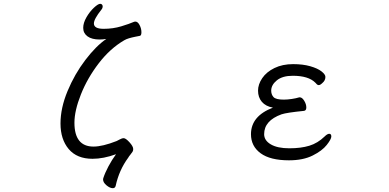

<svg xmlns="http://www.w3.org/2000/svg" viewBox="-20 -822 2040 1006"><path d="M465 10Q383 10 340 -41Q297 -92 297 -175Q297 -256 334 -345Q371 -434 427 -507.5Q483 -581 537 -618Q518 -615 502 -615Q461 -615 438.5 -631.5Q416 -648 416 -676Q416 -702 433 -731.5Q450 -761 472 -781.5Q494 -802 505 -802Q511 -802 514.5 -798Q518 -794 518 -789Q518 -779 511 -771Q472 -722 472 -699Q472 -671 523 -671Q572 -671 615 -684Q658 -697 683 -708Q685 -709 689 -709Q702 -709 711.5 -690.5Q721 -672 721 -653Q721 -635 712 -634Q707 -633 689 -629.5Q671 -626 656 -621.5Q641 -617 631 -611Q557 -568 497.5 -490.5Q438 -413 404 -327.5Q370 -242 370 -179Q370 -54 470 -54Q517 -54 591 -83Q594 -84 606.5 -91Q619 -98 628 -98Q639 -98 658.5 -76.5Q678 -55 678 -41Q678 -33 674.5 -27Q671 -21 663 -11.5Q655 -2 652 4Q604 69 586 152Q583 164 571 164Q556 164 538 149Q520 134 520 118Q520 114 521 112Q530 84 548 50Q566 16 588 -14Q522 10 465 10Z M1585 -259Q1585 -242 1572 -241Q1482 -232 1455 -223Q1364 -190 1364 -119Q1364 -86 1399 -65.5Q1434 -45 1496 -45Q1557 -45 1601 -58.5Q1645 -72 1681 -107Q1695 -121 1705 -121Q1716 -121 1716 -107Q1716 -93 1692 -62.5Q1668 -32 1618 -7Q1568 18 1494 18Q1396 18 1345.5 -19Q1295 -56 1295 -119Q1295 -214 1410 -258Q1372 -265 1352 -288.5Q1332 -312 1332 -347Q1332 -380 1354 -412.5Q1376 -445 1418 -465.5Q1460 -486 1516 -486Q1567 -486 1605.5 -475Q1644 -464 1664.5 -448Q1685 -432 1685 -419Q1685 -400 1669 -387Q1658 -376 1650 -376Q1645 -376 1640.5 -380Q1636 -384 1632 -389Q1596 -425 1514 -425Q1460 -425 1430.5 -401Q1401 -377 1401 -347Q1401 -327 1413 -313.5Q1425 -300 1467 -300Q1486 -300 1509 -303.5Q1532 -307 1548 -312H1551Q1563 -312 1574 -294Q1585 -276 1585 -259Z"/></svg>

Font: Iansui
Style: Regular
Weight: 400
Designer: But Ko / Fontworks Inc.
Foundry: zi-hi.com / Fontworks Inc.
Version: Version 1.002